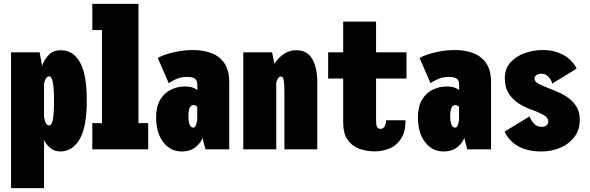

<svg xmlns="http://www.w3.org/2000/svg" viewBox="-20 -770 3040 990"><path d="M37 200V-500H184.5L197 -430.5Q208.5 -463.5 231.5 -487.2Q254.5 -511 294 -511Q356.5 -511 392 -449.5Q427.5 -388 427.5 -251Q427.5 -114 390.2 -51.5Q353 11 291 11Q261.5 11 240.8 -5.8Q220 -22.5 207 -48V200ZM233.5 -376.5Q224 -376.5 217 -365.8Q210 -355 207 -337V-167Q213.5 -123.5 234 -123.5Q247 -123.5 252.8 -154.5Q258.5 -185.5 258.5 -251Q258.5 -316.5 252.2 -346.5Q246 -376.5 233.5 -376.5Z M456 0V-135H506V-615H456V-750H694V-135H744V0Z M916.5 11Q859 11 822 -36.8Q785 -84.5 785 -164.5Q785 -221 806.2 -256Q827.5 -291 861 -307.5Q894.5 -324 932 -324Q961.5 -324 977.8 -316.8Q994 -309.5 997.5 -305.5V-332Q997.5 -355.5 984.8 -364.5Q972 -373.5 944 -373.5Q911.5 -373.5 885 -360.8Q858.5 -348 850 -341L794 -470Q804 -478.5 831.8 -488.2Q859.5 -498 897.8 -505Q936 -512 976.5 -512Q1028.5 -512 1070.5 -496Q1112.5 -480 1137.2 -443.8Q1162 -407.5 1162 -346.5V0H1039.5L1023.5 -59.5Q1018 -36.5 990 -12.8Q962 11 916.5 11ZM977 -112Q984 -112 988.2 -120.5Q992.5 -129 994.8 -139.2Q997 -149.5 997 -153.5V-218.5Q995 -221 990.2 -224.8Q985.5 -228.5 978.5 -228.5Q951.5 -228.5 951.5 -172Q951.5 -112 977 -112Z M1234.5 0V-500H1383L1395 -441.5Q1413.5 -470.5 1442.2 -490.8Q1471 -511 1507.5 -511Q1564 -511 1590 -466Q1616 -421 1616 -347V0H1446.5V-289Q1446.5 -324.5 1444 -350Q1441.5 -375.5 1427.5 -375.5Q1419.5 -375.5 1413.8 -366.5Q1408 -357.5 1404.5 -346V0Z M1749.5 -138.5V-365H1672V-500H1749.5V-658.5H1919V-500H2076V-365H1919V-150Q1919 -127.5 1923.5 -116.5Q1928 -105.5 1942.5 -105.5Q1957 -105.5 1964 -120.2Q1971 -135 1971 -150H2071Q2071 -90 2048 -54.8Q2025 -19.5 1988.8 -4.5Q1952.5 10.5 1911.5 10.5Q1870 10.5 1833 -2.8Q1796 -16 1772.8 -48.5Q1749.5 -81 1749.5 -138.5Z M2266.5 11Q2209 11 2172 -36.8Q2135 -84.5 2135 -164.5Q2135 -221 2156.2 -256Q2177.5 -291 2211 -307.5Q2244.5 -324 2282 -324Q2311.5 -324 2327.8 -316.8Q2344 -309.5 2347.5 -305.5V-332Q2347.5 -355.5 2334.8 -364.5Q2322 -373.5 2294 -373.5Q2261.5 -373.5 2235 -360.8Q2208.5 -348 2200 -341L2144 -470Q2154 -478.5 2181.8 -488.2Q2209.5 -498 2247.8 -505Q2286 -512 2326.5 -512Q2378.5 -512 2420.5 -496Q2462.5 -480 2487.2 -443.8Q2512 -407.5 2512 -346.5V0H2389.5L2373.5 -59.5Q2368 -36.5 2340 -12.8Q2312 11 2266.5 11ZM2327 -112Q2334 -112 2338.2 -120.5Q2342.5 -129 2344.8 -139.2Q2347 -149.5 2347 -153.5V-218.5Q2345 -221 2340.2 -224.8Q2335.5 -228.5 2328.5 -228.5Q2301.5 -228.5 2301.5 -172Q2301.5 -112 2327 -112Z M2773 11Q2698 11 2650.5 -16.8Q2603 -44.5 2582 -91.5L2710 -169.5Q2718.5 -149 2733.5 -132.5Q2748.5 -116 2771.5 -116Q2807 -116 2807 -145.5Q2807 -161.5 2786.2 -175Q2765.5 -188.5 2716.5 -206Q2686 -217 2655.2 -236.2Q2624.5 -255.5 2603.8 -287Q2583 -318.5 2583 -366.5Q2583 -415.5 2611.8 -447.8Q2640.5 -480 2685.2 -496Q2730 -512 2778 -512Q2827.5 -512 2863 -497.2Q2898.5 -482.5 2921 -460.5Q2943.5 -438.5 2953 -416L2827.5 -339Q2824 -357 2808.2 -373.5Q2792.5 -390 2772.5 -390Q2757 -390 2746.5 -383.2Q2736 -376.5 2736 -363.5Q2736 -350.5 2756 -339Q2776 -327.5 2812 -314Q2836 -305 2863.2 -292.8Q2890.5 -280.5 2914.8 -262Q2939 -243.5 2954.2 -216.8Q2969.5 -190 2969.5 -153Q2969.5 -100 2941.5 -63.5Q2913.5 -27 2868.5 -8Q2823.5 11 2773 11Z"/></svg>

Font: Trispace Condensed ExtraBold
Style: Regular
Weight: 800
Width: 3
Designer: Tyler Finck
Foundry: Etcetera Type Company
Version: Version 1.210; ttfautohint (v1.8.3)